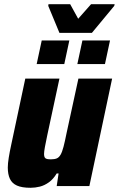

<svg xmlns="http://www.w3.org/2000/svg" viewBox="-20 -883 564 911"><path d="M125 8Q84 8 60.5 -2.5Q37 -13 27 -34.5Q17 -56 17 -88Q17 -107 21.5 -135Q26 -163 33 -195L100 -510H262L204 -240Q197 -207 193 -185Q189 -163 189 -152Q189 -141 192.5 -135.5Q196 -130 203.5 -128.5Q211 -127 222 -127Q239 -127 249.5 -131.5Q260 -136 267.5 -149Q275 -162 281.5 -187Q288 -212 296 -252L352 -510H512L404 0H249L258 -60H249Q233 -33 212 -18Q191 -3 169 2.5Q147 8 125 8ZM347 -579 371 -691H502L478 -579ZM154 -579 178 -691H309L285 -579ZM262 -727 209 -855 210 -863H313L351 -794L412 -863H524L522 -855L416 -727Z"/></svg>

Font: Saira SemiCondensed ExtraBold
Style: Italic
Weight: 800
Width: 4
Italic angle: -12°
Designer: Hector Gatti with collaboration of the Omnibus-Type team
Foundry: Omnibus-Type
Version: Version 1.101